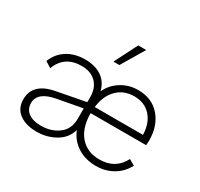

<svg xmlns="http://www.w3.org/2000/svg" viewBox="-156 -939 1197 1148"><g transform="rotate(30 442.5 -365.5)"><path d="M544 -741 450 -583H409L489 -741ZM828 -248H445V-238Q448 -142 496.5 -88Q545 -34 628 -34Q738 -34 786 -128L826 -105Q798 -51 746 -20.5Q694 10 629 10Q557 10 503 -24Q449 -58 424 -119Q406 -56 347.5 -23Q289 10 220 10Q145 10 100 -23.5Q55 -57 55 -119Q55 -230 196 -257L395 -295V-329Q395 -393 358.5 -429.5Q322 -466 259 -466Q141 -466 101 -360L60 -386Q83 -445 134.5 -477.5Q186 -510 258 -510Q326 -510 371 -480Q416 -450 431 -391Q457 -446 508.5 -478Q560 -510 623 -510Q719 -510 774.5 -446Q830 -382 830 -281Q830 -264 828 -248ZM622 -466Q551 -466 504.5 -420Q458 -374 448 -292H781Q779 -371 736.5 -418.5Q694 -466 622 -466ZM395 -180V-252L223 -220Q106 -198 106 -123Q106 -81 137 -57.5Q168 -34 225 -34Q294 -34 344.5 -71Q395 -108 395 -180Z"/></g></svg>

Font: Elaine Sans Light
Style: Regular
Weight: 300
Designer: Wei Huang
Foundry: Wei Huang
Version: Version 2.001;December 24, 2019;FontCreator 12.0.0.2547 64-b